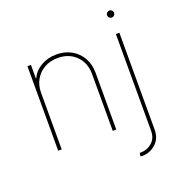

<svg xmlns="http://www.w3.org/2000/svg" viewBox="-155 -827 1101 1165"><g transform="rotate(-20 395.0 -244.0)"><path d="M119.3 -366.5V0H96.6V-545.5H119.3V-458.8H122.2Q141.3 -501.4 185.2 -527Q229 -552.6 285.5 -552.6Q340.2 -552.6 382.1 -528.8Q424 -505 447.8 -463.1Q471.6 -421.2 471.6 -366.5V0H448.9V-366.5Q448.9 -438.9 403.4 -484.4Q358 -529.8 285.5 -529.8Q237.2 -529.8 199.8 -508.9Q162.3 -487.9 140.8 -451Q119.3 -414.1 119.3 -366.5ZM667.6 -545.5H690.3V79.5Q690.3 137.1 652.9 170.8Q615.4 204.5 565.3 204.5Q563.2 204.5 560.7 204.4Q558.2 204.2 554 203.1L556.8 181.8H565.3Q605.8 181.8 636.7 154.5Q667.6 127.1 667.6 79.5ZM679 -647.7Q669.7 -647.7 663 -654.5Q656.2 -661.2 656.2 -670.5Q656.2 -679.7 663 -686.4Q669.7 -693.2 679 -693.2Q688.2 -693.2 695 -686.4Q701.7 -679.7 701.7 -670.5Q701.7 -661.2 695 -654.5Q688.2 -647.7 679 -647.7Z"/></g></svg>

Font: Inter UI Thin
Style: Regular
Weight: 100
Designer: Rasmus Andersson
Foundry: rsms
Version: 3.2;8d6f07862